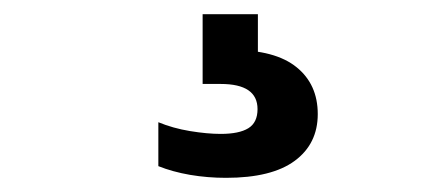

<svg xmlns="http://www.w3.org/2000/svg" viewBox="-20 -30 625 271"><path d="M299 221Q273 221 248.2 216.8Q223.5 212.5 203.5 204.5V142.5Q224 151 248.2 155Q272.5 159 291.5 159Q317.5 159 330.5 151Q343.5 143 343.5 124Q343.5 88.5 291.5 88.5H266V-10H344V64L308 40.5Q368.5 40.5 398.5 64.8Q428.5 89 428.5 131Q428.5 173 396 197Q363.5 221 299 221Z"/></svg>

Font: Encode Sans SC SemiExpanded
Style: Bold
Weight: 700
Width: 6
Designer: Multiple Designers
Foundry: Impallari Type
Version: Version 3.002